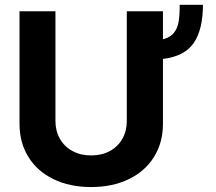

<svg xmlns="http://www.w3.org/2000/svg" viewBox="-20 -753 880 783"><path d="M644.5 -512.7V-248Q644.5 -171.4 607.9 -112.8Q571.3 -54.2 504.9 -22.2Q438.5 9.8 351.6 9.8Q264.6 9.8 198.5 -22.2Q132.3 -54.2 95.9 -112.8Q59.6 -171.4 59.6 -248V-707H206.1V-259.8Q206.1 -219.2 224.1 -187.3Q242.2 -155.3 275.4 -137.2Q308.6 -119.1 351.6 -119.1Q395 -119.1 428.2 -137.2Q461.4 -155.3 479.2 -187.3Q497.1 -219.2 497.1 -259.8V-707H644.5V-592.8Q673.8 -600.1 688.7 -618.4Q703.6 -636.7 708.3 -663.6Q712.9 -690.4 712.9 -733.4H807.6Q807.6 -633.3 770.5 -578.4Q733.4 -523.4 644.5 -512.7Z"/></svg>

Font: Pretendard GOV
Style: Bold
Weight: 700
Designer: Base glyphs from Inter by Rasmus Andersson; Hangeul glyphs from Noto Sans CJK(Source Han Sans) by Jang Soo-young and Kan
Foundry: Kil Hyung-jin
Version: Version 1.309